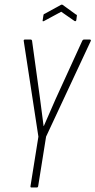

<svg xmlns="http://www.w3.org/2000/svg" viewBox="-20 -830 422 850"><path d="M119 0Q114 0 115 -6L150 -225L85 -649Q84 -655 91 -655H115Q121 -655 122 -649L157 -395Q161 -364 165 -333.5Q169 -303 173 -272H174Q187 -302 200 -331.5Q213 -361 226 -391L344 -649Q347 -655 352 -655H377Q380 -655 381.5 -653.5Q383 -652 382 -649L184 -225L149 -6Q148 0 143 0ZM175 -737Q167 -733 169 -741L172 -761Q173 -765 173.5 -766.5Q174 -768 178 -769L249 -808Q254 -811 258 -808L316 -766Q319 -765 320 -763.5Q321 -762 320 -758L318 -742Q317 -734 310 -737L251 -778Z"/></svg>

Font: Sofia Sans Extra Condensed ExtraLight
Style: Italic
Weight: 250
Italic angle: -9°
Version: Version 4.100